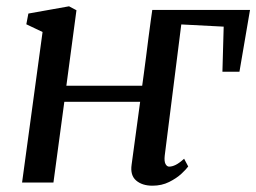

<svg xmlns="http://www.w3.org/2000/svg" viewBox="-20 -579 813 609"><path d="M431 -307Q432.5 -319 436 -343.5Q439.5 -368 443.2 -398.2Q447 -428.5 450.8 -458.2Q454.5 -488 458 -512Q461.5 -536 463 -547.5H773L739.5 -351.5H685.5L689.5 -494.5L555 -501.5L502.5 -85.5Q500.5 -67 505 -58.8Q509.5 -50.5 516.5 -50.5Q526 -50.5 537.2 -56Q548.5 -61.5 564 -75.5L577 -51Q571.5 -43 555.8 -28.2Q540 -13.5 516.5 -1.8Q493 10 463.5 10Q431 10 411.8 -6.5Q392.5 -23 397.5 -57L424.5 -256H184L149.5 0H50L115 -477.5L63.5 -502L70 -536L199 -559L222.5 -546.5L190.5 -307Z"/></svg>

Font: Merriweather 36pt
Style: Italic
Weight: 400
Italic angle: -7.8°
Version: Version 2.101